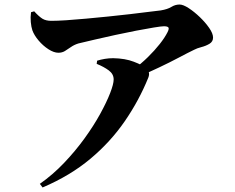

<svg xmlns="http://www.w3.org/2000/svg" viewBox="-20 -772 1040 848"><path d="M569 -465Q604 -491 633.5 -520Q663 -549 685.5 -577.5Q708 -606 720 -630Q728 -646 723.5 -651Q719 -656 704 -656Q693 -656 659.5 -650.5Q626 -645 581.5 -636.5Q537 -628 489 -617.5Q441 -607 398 -597Q355 -587 326 -580Q307 -574 293 -564Q279 -554 266.5 -546.5Q254 -539 238 -539Q218 -539 194 -554.5Q170 -570 150.5 -593Q131 -616 123 -638Q118 -653 116 -674.5Q114 -696 117 -718L131 -722Q153 -698 168 -689Q183 -680 207 -680Q232 -680 271.5 -682.5Q311 -685 359 -689.5Q407 -694 457.5 -699Q508 -704 554 -709.5Q600 -715 636 -719.5Q672 -724 690 -726Q720 -731 737 -741.5Q754 -752 773 -752Q789 -752 813.5 -736Q838 -720 862.5 -696.5Q887 -673 904 -648.5Q921 -624 921 -606Q921 -588 905 -578.5Q889 -569 869.5 -564Q850 -559 837 -552Q810 -539 770.5 -518Q731 -497 683.5 -474.5Q636 -452 585 -430ZM156 40Q213 0 263 -52.5Q313 -105 353.5 -161Q394 -217 422.5 -269Q451 -321 466.5 -361Q482 -401 482 -421Q482 -445 460.5 -461Q439 -477 407 -490L409 -504Q425 -509 443 -512Q461 -515 480 -515Q533 -514 570.5 -499.5Q608 -485 621 -475Q632 -466 636.5 -455Q641 -444 635 -429Q594 -328 531 -236.5Q468 -145 379 -70.5Q290 4 168 56Z"/></svg>

Font: Noto Serif JP ExtraLight ExtraBold
Style: Regular
Weight: 800
Version: Version 2.003-H1;hotconv 1.1.1;makeotfexe 2.6.0